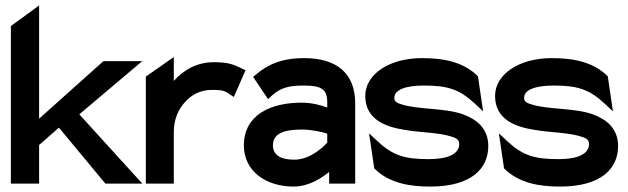

<svg xmlns="http://www.w3.org/2000/svg" viewBox="-20 -676 2313 707"><path d="M20 0H124V-142L197 -206L368 0H504L272 -255L504 -451H361L124 -239V-656L20 -580Z M517 0H620V-190C620 -238 638 -276 663 -302C685 -326 717 -345 760 -345C804 -345 809 -340 826 -329L841 -319L884 -417L870 -424C843 -436 827 -447 768 -447C703 -447 655 -417 620 -378V-466L517 -394Z M878 -140C878 -47 958 11 1061 11C1117 11 1164 -20 1192 -43V0H1288V-295C1288 -407 1219 -462 1100 -462C1017 -462 965 -438 922 -401L912 -393L967 -311L980 -323C1013 -353 1042 -361 1100 -361C1164 -361 1185 -347 1185 -299V-280C1164 -288 1129 -298 1091 -298C979 -298 878 -255 878 -140ZM985 -141C985 -185 1027 -199 1091 -199C1128 -199 1166 -190 1185 -184V-151C1173 -137 1123 -88 1064 -88C1013 -88 985 -105 985 -141Z M1325 -323C1325 -237 1398 -209 1469 -198C1525 -188 1595 -188 1639 -174C1660 -168 1671 -162 1671 -146C1671 -109 1630 -90 1558 -90C1471 -90 1427 -103 1370 -156L1339 -185L1358 -56C1412 -2 1487 11 1564 11C1718 11 1778 -57 1778 -138C1778 -204 1734 -237 1685 -255C1618 -279 1522 -272 1461 -291C1440 -297 1432 -302 1432 -316C1432 -345 1473 -361 1540 -361C1627 -361 1671 -348 1728 -295L1759 -266L1740 -395C1686 -449 1611 -462 1534 -462C1411 -462 1325 -401 1325 -323Z M1803 -323C1803 -237 1876 -209 1947 -198C2003 -188 2073 -188 2117 -174C2138 -168 2149 -162 2149 -146C2149 -109 2108 -90 2036 -90C1949 -90 1905 -103 1848 -156L1817 -185L1836 -56C1890 -2 1965 11 2042 11C2196 11 2256 -57 2256 -138C2256 -204 2212 -237 2163 -255C2096 -279 2000 -272 1939 -291C1918 -297 1910 -302 1910 -316C1910 -345 1951 -361 2018 -361C2105 -361 2149 -348 2206 -295L2237 -266L2218 -395C2164 -449 2089 -462 2012 -462C1889 -462 1803 -401 1803 -323Z"/></svg>

Font: Charger Sport
Style: Blk
Weight: 900
Designer: Jasper
Foundry: Cannot Into Space Fonts
Version: Version 1.1